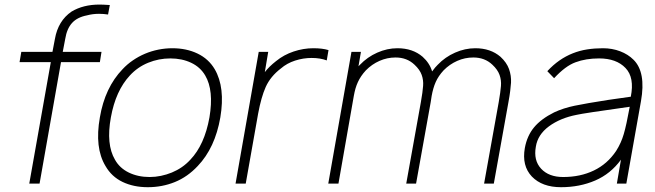

<svg xmlns="http://www.w3.org/2000/svg" viewBox="-20 -784 2796 820"><path d="M258.5 -617.5 248 -562.5H413.5L406.5 -518.5H240.5L149 0H105L197 -518.5H63.5L71 -562.5H204L214.5 -617.5Q228 -695 285.5 -734.5Q335.5 -764.5 405 -764.5Q412.5 -764.5 423.5 -764Q434.5 -763.5 449 -762.5L441.5 -722Q422.5 -725 403 -725Q376 -725 352 -718.5Q310 -710.5 287.8 -686Q265.5 -661.5 258.5 -617.5Z M430.5 -75Q383.5 -153 406.5 -282.5Q428 -410 503.5 -488.5Q523 -509.5 547.5 -526.2Q572 -543 599.2 -554.5Q626.5 -566 656.2 -572Q686 -578 716 -578Q776.5 -578 823.8 -555.2Q871 -532.5 897 -488.5Q942.5 -410.5 921 -282.5Q898.5 -152.5 824.5 -75Q781 -28.5 726.8 -6.5Q672.5 15.5 611 15.5Q550.5 15.5 503.5 -7Q456.5 -29.5 430.5 -75ZM856.5 -461.5Q835.5 -497.5 796.2 -516Q757 -534.5 707.5 -534.5Q658 -534.5 612.8 -516Q567.5 -497.5 534.5 -461.5Q474 -396.5 453.5 -282.5Q432.5 -167.5 471 -102Q491 -66 530.2 -47Q569.5 -28 619 -28Q643.5 -28 667.5 -33Q691.5 -38 714 -47.2Q736.5 -56.5 756.5 -70.2Q776.5 -84 793 -102Q853.5 -165.5 874.5 -282.5Q894 -398 856.5 -461.5Z M1383 -570 1375.5 -526Q1347.5 -536.5 1311 -536.5Q1275 -536.5 1240.2 -525.2Q1205.5 -514 1179.5 -491.5Q1135.5 -458 1115 -413Q1105 -390.5 1097 -362.2Q1089 -334 1082.5 -299L1029.5 0H986L1085 -562.5H1125.5L1111 -476Q1129 -499.5 1159 -523Q1192 -550 1234 -564Q1276 -578 1318 -578Q1357.5 -578 1383 -570Z M2151.5 -348 2089 0H2047.5L2110 -348Q2114 -370.5 2116.2 -387.5Q2118.5 -404.5 2119.5 -417Q2121.5 -441.5 2113.5 -464Q2105.5 -486.5 2083 -507.5Q2050.5 -538.5 2001.5 -538.5Q1965.5 -538.5 1932.8 -524Q1900 -509.5 1874.5 -483.5Q1863 -471 1854.8 -458.8Q1846.5 -446.5 1840.8 -433.5Q1835 -420.5 1830.8 -405.8Q1826.5 -391 1823.5 -374L1819.5 -348L1757 0H1715L1777.5 -348Q1781.5 -370.5 1783.8 -387.5Q1786 -404.5 1787 -417Q1789 -441.5 1781 -464Q1773 -486.5 1750.5 -507.5Q1718 -538.5 1669.5 -538.5Q1633.5 -538.5 1600.8 -524Q1568 -509.5 1542.5 -483.5Q1531 -471 1522.8 -458.8Q1514.5 -446.5 1508.5 -433.5Q1502.5 -420.5 1498.2 -405.8Q1494 -391 1491 -374L1425.5 0H1382L1481 -562.5H1521.5L1511 -501L1517.5 -507.5Q1549 -540.5 1591.2 -559.2Q1633.5 -578 1677.5 -578Q1742.5 -578 1785 -541.5Q1815 -514.5 1825.5 -479Q1839 -497.5 1849.5 -507.5Q1881 -540.5 1923.5 -559.2Q1966 -578 2010 -578Q2075 -578 2117.5 -541.5Q2144 -517 2154 -489Q2164 -460.5 2162.5 -431Q2161.5 -416 2159 -395.5Q2156.5 -375 2151.5 -348Z M2614.5 0 2632 -102Q2588 -41.5 2521.8 -13Q2455.5 15.5 2376 15.5Q2295.5 15.5 2251.5 -30Q2208 -76 2221.5 -152Q2231 -204 2260.8 -240Q2290.5 -276 2346.5 -304Q2386 -322.5 2434.5 -332.5Q2459 -337.5 2494.8 -343.8Q2530.5 -350 2579 -357.5L2674 -371Q2690.5 -453 2651.5 -493.5Q2612.5 -534.5 2538.5 -534.5Q2482 -534.5 2438 -518Q2395 -502.5 2346.5 -450L2317.5 -480Q2342.5 -507 2369.5 -525.8Q2396.5 -544.5 2426 -556.2Q2455.5 -568 2487.8 -573Q2520 -578 2555 -578Q2594.5 -578 2628.5 -565Q2662.5 -552 2685.5 -529Q2739.5 -476 2717.5 -352L2655 0ZM2669.5 -328Q2469.5 -300 2442.5 -293.5Q2373 -280 2324.5 -244.5Q2276.5 -209 2268.5 -157.5Q2258 -99 2291 -63.5Q2324 -28 2385 -28Q2458.5 -28 2516.2 -55.8Q2574 -83.5 2611.5 -139.5Q2622.5 -157 2630.5 -174.8Q2638.5 -192.5 2644 -211.5Q2655 -248.5 2669.5 -328Z"/></svg>

Font: Russisch Sans ExtraLight
Style: Italic
Weight: 200
Width: 4
Italic angle: -10°
Designer: Michael Sharanda (font) & Cristiano Sobral (main changes)
Foundry: Michael Sharanda
Version: Version 2.00;September 8, 2020;FontCreator 13.0.0.2681 64-bi